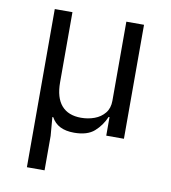

<svg xmlns="http://www.w3.org/2000/svg" viewBox="-81 -586 762 856"><g transform="rotate(10 300.0 -158.0)"><path d="M98 200V-516H178V-199Q178 -129 208.5 -94Q239 -59 297 -59Q329 -59 357.5 -69.5Q386 -80 404 -102Q422 -124 422 -158V-516H502V0H422V-84H418Q401 -44 369.5 -16Q338 12 278 12Q240 12 214.5 -1Q189 -14 175 -40H171L178 44V200Z"/></g></svg>

Font: Lilex
Style: Regular
Weight: 400
Monospace: yes
Designer: Mike Abbink, Paul van der Laan, Pieter van Rosmalen, Mikhael Khrustik
Foundry: Mikhael Khrustik
Version: Version 2.510